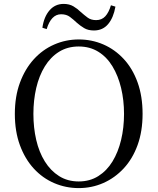

<svg xmlns="http://www.w3.org/2000/svg" viewBox="-20 -947 807 983"><path d="M197 -805Q205 -861 233.5 -894Q262 -927 306 -927Q335 -927 356 -914.5Q377 -902 393 -886Q411 -870 428.5 -857Q446 -844 472 -844Q501 -844 519 -863.5Q537 -883 548 -920L571 -913Q561 -856 533.5 -823.5Q506 -791 461 -791Q431 -791 411 -803Q391 -815 374 -830Q356 -847 338 -860.5Q320 -874 293 -874Q267 -874 248.5 -854.5Q230 -835 219 -798ZM383 16Q317 16 257.5 -9.5Q198 -35 153 -84Q108 -133 82 -203.5Q56 -274 56 -364Q56 -453 82 -523.5Q108 -594 153 -643.5Q198 -693 257.5 -719Q317 -745 383 -745Q450 -745 509 -719.5Q568 -694 613.5 -645Q659 -596 684.5 -525Q710 -454 710 -364Q710 -275 684.5 -204.5Q659 -134 613.5 -85Q568 -36 509 -10Q450 16 383 16ZM383 -18Q440 -18 483.5 -45.5Q527 -73 556 -120.5Q585 -168 600 -230.5Q615 -293 615 -364Q615 -434 600 -496.5Q585 -559 556 -607Q527 -655 483.5 -682Q440 -709 383 -709Q326 -709 282.5 -682Q239 -655 209.5 -607Q180 -559 165.5 -496.5Q151 -434 151 -364Q151 -293 165.5 -230.5Q180 -168 209.5 -120.5Q239 -73 282.5 -45.5Q326 -18 383 -18Z"/></svg>

Font: Noto Serif SC
Style: Regular
Weight: 400
Designer: Ryoko NISHIZUKA 西塚涼子 (kana & ideographs); Frank Grießhammer (Latin, Greek & Cyrillic); Wenlong ZHANG 张文龙 (bopomofo); San
Foundry: Adobe
Version: Version 2.002-H1;hotconv 1.1.0;makeotfexe 2.6.0